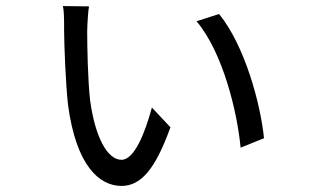

<svg xmlns="http://www.w3.org/2000/svg" viewBox="-20 -591 1040 632"><path d="M273 -570 187 -571C190 -560 191 -534 191 -511V-492C191 -450 196 -315 204 -245C231 -45 307 21 380 21C445 21 492 -36 541 -172L480 -237C458 -156 423 -65 380 -65C332 -65 293 -143 277 -258C269 -323 267 -441 267 -486C267 -504 270 -557 273 -570ZM701 -545 627 -521C714 -418 761 -222 772 -105L849 -136C838 -248 786 -441 701 -545Z"/></svg>

Font: Spoqa Han Sans Neo
Style: Regular
Weight: 400
Designer: [Spoqa Han Sans Neo] Dong-huui Kim ___ Younghwa Kang ___ Yujin Lee ___ [Noto Sans] Ryoko NISHIZUKA ____ (kana & ideograp
Foundry: Spoqa (http://www.spoqa-han-sans.com)
Version: Version 1.100;hotconv 1.0.109;makeotfexe 2.5.65596